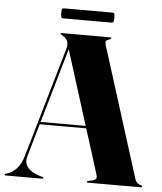

<svg xmlns="http://www.w3.org/2000/svg" viewBox="-65 -867 772 916"><g transform="rotate(5 321.0 -409.0)"><path d="M134 -269H382.5L384.5 -257.5H131.5ZM176.5 -4Q176.5 -2.5 175.2 -1.2Q174 0 171.5 0H-4Q-6.5 0 -7.8 -1.2Q-9 -2.5 -9 -4Q-9 -6 -7 -7Q-5 -8 -3.5 -8.5L11 -13Q29.5 -20 48.8 -40.8Q68 -61.5 80 -102L231.5 -625Q238.5 -649 232.5 -663.5Q226.5 -678 212 -686.5Q205 -692 201.8 -693.2Q198.5 -694.5 198.5 -696Q198.5 -698.5 199.8 -699.2Q201 -700 204 -700H436Q438.5 -700 440 -699.2Q441.5 -698.5 441.5 -696Q441.5 -694.5 438.5 -692.5Q435.5 -690.5 428 -687.5Q418.5 -685 416.2 -679.5Q414 -674 418.5 -659L615 -35.5Q619 -24.5 626 -18.2Q633 -12 643 -10Q646.5 -8.5 648.2 -7.2Q650 -6 650 -4Q650 -2.5 648.5 -1.2Q647 0 644 0H390.5Q388 0 386.5 -1.2Q385 -2.5 385 -4Q385 -6 386.8 -6.8Q388.5 -7.5 392 -8.5L412.5 -13Q426 -17 428.8 -23.8Q431.5 -30.5 427 -44L241.5 -633L255.5 -667.5L91.5 -100Q85 -77.5 92.2 -60.5Q99.5 -43.5 116.8 -31.5Q134 -19.5 157.5 -12.5L171 -8.5Q174 -8 175.2 -7Q176.5 -6 176.5 -4ZM193 -794.5Q193 -809.5 195.2 -814Q197.5 -818.5 205.5 -818.5H434.5Q442.5 -818.5 445 -814.5Q447.5 -810.5 447.5 -795Q447.5 -780.5 445 -775.5Q442.5 -770.5 434.5 -770.5H205.5Q197.5 -770.5 195.2 -775.2Q193 -780 193 -794.5Z"/></g></svg>

Font: Fraunces 120pt
Style: Bold
Weight: 700
Version: Version 1.000;[b76b70a41]